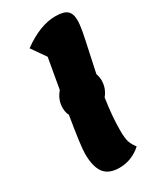

<svg xmlns="http://www.w3.org/2000/svg" viewBox="-202 -845 788 940"><g transform="rotate(-30 192.5 -375.0)"><path d="M183 25Q123 25 96.5 -10Q70 -45 70 -119Q70 -162 97 -324Q87 -343 87 -368Q87 -414 119 -451Q122 -468 133 -531Q144 -594 149 -622L93 -702Q193 -775 280 -775Q327 -775 346 -758.5Q365 -742 365 -704Q365 -679 358 -641.5Q351 -604 335.5 -534Q320 -464 313 -429Q320 -408 320 -390Q320 -345 291 -310Q276 -212 276 -132Q276 -86 283.5 -65Q291 -44 307 -24Q252 25 183 25Z"/></g></svg>

Font: Lemonada
Style: Bold
Weight: 700
Designer: Mohamed Gaber (Arabic), Eduardo Tunni (Latin)
Foundry: Kief Type Foundry
Version: Version 4.004